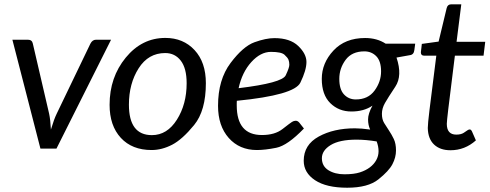

<svg xmlns="http://www.w3.org/2000/svg" viewBox="-20 -691 2277 893"><path d="M109.4 -506.3Q129.4 -506.3 132.8 -487.8L208.5 -162.1Q214.4 -134.8 216.8 -88.4Q231 -136.2 243.7 -162.1L400.4 -487.8Q409.7 -506.3 426.8 -506.3H496.6L242.7 0H168L37.6 -506.3Z M685.1 6.8Q594.2 6.8 542 -49.8Q489.7 -106.4 489.7 -203.6Q489.7 -331.5 564.9 -423.1Q640.1 -514.6 749 -514.6Q832.5 -514.6 885 -458Q937.5 -401.4 937.5 -304.2Q937.5 -176.3 882.8 -109.4Q828.1 -42.5 780.5 -17.8Q732.9 6.8 685.1 6.8ZM579.6 -204.1Q579.6 -62.5 686.5 -62.5Q757.3 -62.5 802.7 -134.3Q848.1 -206.1 848.1 -303.7Q848.1 -373.5 820.8 -408.9Q793.5 -444.3 748.5 -444.3Q669.9 -444.3 624.8 -373.3Q579.6 -302.2 579.6 -204.1Z M1089.8 -280.8Q1292 -305.2 1308.8 -340.6Q1325.7 -376 1325.7 -389.6Q1325.7 -403.3 1321.8 -413.1Q1317.9 -422.9 1303.2 -436.3Q1288.6 -449.7 1240.2 -449.7Q1191.9 -449.7 1148.9 -402.3Q1106 -355 1089.8 -280.8ZM1081.1 -200.7Q1081.1 -63 1198.2 -63Q1258.3 -63 1293.9 -90.8Q1329.6 -118.7 1338.1 -124Q1346.7 -129.4 1355.5 -129.4Q1364.3 -129.4 1371.6 -121.1L1393.6 -93.3Q1317.4 -14.2 1265.1 -3.7Q1212.9 6.8 1174.8 6.8Q1093.8 6.8 1043.9 -49.3Q994.1 -105.5 994.1 -198.7Q994.1 -320.8 1052.5 -398.2Q1110.8 -475.6 1163.8 -494.6Q1216.8 -513.7 1256.3 -513.7Q1329.1 -513.7 1367.2 -477.1Q1405.3 -440.4 1405.3 -402.8Q1405.3 -364.7 1377 -306.6Q1348.6 -248.5 1081.5 -222.2Q1081.1 -216.8 1081.1 -211.4Q1081.1 -206.1 1081.1 -200.7Z M1731.9 -33.2Q1681.2 -41.5 1638.2 -41.5Q1559.1 -41.5 1518.1 -16.4Q1477.1 8.8 1477.1 44.9Q1477.1 81.5 1507.3 100.6Q1537.6 119.6 1582 119.6Q1626.5 119.6 1653.6 110.8Q1680.7 102.1 1700 87.6Q1719.2 73.2 1730 53.7Q1740.7 34.2 1740.7 12.2Q1740.7 -9.8 1731.9 -33.2ZM1634.8 -228.5Q1691.9 -228.5 1722.2 -269.8Q1752.4 -311 1752.4 -358.9Q1752.4 -406.7 1730.2 -429.4Q1708 -452.1 1674.8 -452.1Q1616.7 -452.1 1587.4 -412.6Q1558.1 -373 1558.1 -324.2Q1558.1 -275.4 1579.8 -252Q1601.6 -228.5 1634.8 -228.5ZM1392.6 56.6Q1392.6 -17.6 1462.4 -55.9Q1532.2 -94.2 1630.9 -94.2Q1659.7 -94.2 1701.7 -88.4Q1691.9 -108.9 1691.9 -135.7Q1691.9 -162.6 1712.4 -199.7Q1672.9 -172.4 1614.3 -172.4Q1555.7 -172.4 1516.1 -211.4Q1476.6 -250.5 1476.6 -324.2Q1476.6 -397.5 1530.8 -455.8Q1585 -514.2 1678.2 -514.2Q1733.4 -514.2 1773.9 -487.8H1911.1L1907.2 -458.5Q1904.8 -437 1887.2 -434.6L1824.2 -423.3Q1852.5 -338.9 1818.6 -287.8Q1784.7 -236.8 1770.5 -211.9Q1756.3 -187 1756.3 -161.6Q1756.3 -136.2 1766.6 -119.1Q1776.9 -102.1 1789.1 -84Q1801.3 -65.9 1811.5 -44.7Q1821.8 -23.4 1821.8 8.8Q1821.8 41 1805.2 72.8Q1788.6 104.5 1740 143.3Q1691.4 182.1 1594.7 182.1Q1498 182.1 1445.3 147.2Q1392.6 112.3 1392.6 56.6Z M1952.6 -432.1Q1937.5 -432.1 1937.5 -447.3Q1937.5 -450.2 1938 -452.6L1939.9 -468.3Q1941.4 -481.4 1941.9 -486.8L2020 -497.6L2057.6 -653.8Q2062 -670.9 2078.6 -670.9H2125.5L2103.5 -496.6H2236.8L2229 -432.1H2095.7L2064.9 -183.1Q2058.1 -125.5 2058.1 -115.2Q2058.1 -64.9 2102.1 -64.9Q2124 -64.9 2136.7 -73.2Q2149.4 -81.5 2154.5 -85.2Q2159.7 -88.9 2165 -88.9Q2170.4 -88.9 2174.8 -80.6L2193.4 -38.1Q2142.1 7.8 2075.2 7.8Q2026.9 7.8 1998.8 -18.8Q1970.7 -45.4 1969.7 -95.7Q1969.7 -114.7 1977.5 -178.7L2009.3 -432.1Z"/></svg>

Font: Lato-Italic
Style: Italic
Weight: 400
Italic angle: -7°
Designer: Lukasz Dziedzic
Foundry: tyPoland Lukasz Dziedzic
Version: Version 1.104; Western+Polish opensource